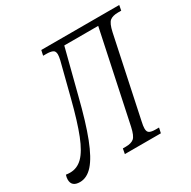

<svg xmlns="http://www.w3.org/2000/svg" viewBox="-201 -871 1035 1039"><g transform="rotate(-30 316.0 -352.0)"><path d="M11 10Q-41 10 -41 -35Q-41 -48 -36 -63Q-29 -62 -22.5 -61.5Q-16 -61 -10 -61Q34 -61 67.5 -94Q101 -127 131 -202.5Q161 -278 194 -407L247 -614Q252 -636 252 -648Q252 -670 237.5 -676Q223 -682 200 -682H179L186 -714H673L667 -682H647Q614 -682 596.5 -668.5Q579 -655 568 -604L463 -108Q457 -82 457 -66Q457 -45 469.5 -38.5Q482 -32 506 -32H528L521 0H296L302 -32H321Q354 -32 371 -46Q388 -60 399 -111L518 -673H306L236 -401Q199 -253 164 -163Q129 -73 92 -31.5Q55 10 11 10Z"/></g></svg>

Font: Noto Serif Condensed Light
Style: Italic
Weight: 300
Width: 3
Italic angle: -12°
Designer: Monotype Design Team
Foundry: Monotype Imaging Inc.
Version: Version 2.014; ttfautohint (v1.8.4.7-5d5b)